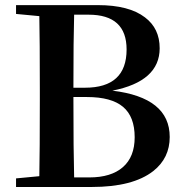

<svg xmlns="http://www.w3.org/2000/svg" viewBox="-20 -745 732 765"><path d="M43.9 0V-34.2L136.7 -43Q138.7 -142.6 138.7 -346.7V-388.7Q138.7 -584 136.7 -680.7L43.9 -689.5V-724.6H370.1Q494.1 -724.6 557.6 -675.8Q616.2 -631.8 616.2 -552.7Q616.2 -420.9 427.7 -383.8Q656.2 -356.4 656.2 -199.2Q656.2 -115.2 590.8 -63.5Q509.8 0 345.7 0ZM275.4 -38.1H335.9Q422.9 -38.1 469.7 -79.1Q516.6 -120.1 516.6 -198.2Q516.6 -280.3 470.2 -319.3Q423.8 -358.4 326.2 -358.4H272.5Q272.5 -139.6 275.4 -38.1ZM272.5 -395.5H318.4Q484.4 -395.5 484.4 -547.9Q484.4 -686.5 333 -686.5H275.4Q272.5 -591.8 272.5 -395.5Z"/></svg>

Font: Bpmf GenRyu Min B
Style: B
Weight: 700
Foundry: But Ko
Version: Version 1.320